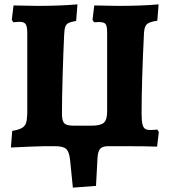

<svg xmlns="http://www.w3.org/2000/svg" viewBox="-20 -670 779 880"><path d="M708 -65 700 2Q644 0 553 0H476Q450 0 439.5 11.5Q429 23 427 52L420 182L314 190L301 61Q297 25 283 12.5Q269 0 233 0H184L120 2Q12 7 30 6L36 -70Q65 -75 79.5 -83Q94 -91 99 -105.5Q104 -120 105 -149V-518Q105 -549 97.5 -559.5Q90 -570 69 -570L41 -568L34 -579L42 -645Q118 -643 151 -643Q254 -643 335 -650L329 -574Q305 -570 294 -564.5Q283 -559 279 -547Q275 -535 274 -510Q270 -427 267 -321Q264 -215 264 -148Q264 -116 274.5 -105Q285 -94 318 -94H400Q441 -94 456 -107.5Q471 -121 471 -158V-522Q471 -550 464 -559.5Q457 -569 433 -569Q419 -569 411 -568L404 -579L412 -645Q490 -643 523 -643Q629 -643 707 -650L701 -575Q665 -570 653.5 -559.5Q642 -549 640 -520Q629 -296 629 -152Q629 -119 632.5 -102.5Q636 -86 644.5 -80Q653 -74 671 -74Q681 -74 701 -76Z"/></svg>

Font: Alegreya ExtraBold
Style: Regular
Weight: 800
Designer: Juan Pablo del Peral
Foundry: Huerta Tipografica
Version: Version 2.007; ttfautohint (v1.6)